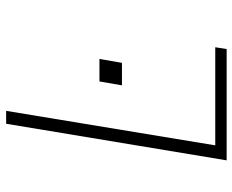

<svg xmlns="http://www.w3.org/2000/svg" viewBox="-88 -688 775 640"><g transform="rotate(-90 300.0 -367.5)"><path d="M86 0 208 -735H251L136 -38H463L457 0ZM411 -349H336L349 -424H424Z"/></g></svg>

Font: Iosevka SS04 XLt Ex Obl
Style: Regular
Weight: 200
Width: 7
Italic angle: -9°
Monospace: yes
Designer: Belleve Invis
Foundry: Belleve Invis
Version: Version 19.0.0; ttfautohint (v1.8.4)